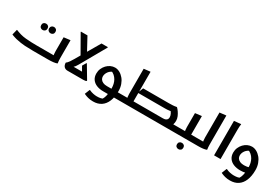

<svg xmlns="http://www.w3.org/2000/svg" viewBox="74 -2047 5167 3595"><g transform="rotate(30 2657.0 -250.0)"><path d="M75 -188H84Q95 -183 115 -175.5Q135 -168 155 -162Q175 -156 186 -152Q239 -137 303.5 -131Q368 -125 429.5 -123Q491 -121 534 -121H967L919 -97Q910 -110 906 -137.5Q902 -165 902 -202V-506L1032 -522H1042V-180Q1042 -160 1042.5 -132Q1043 -104 1044.5 -77Q1046 -50 1050 -32L1048 -24Q1018 -12 969.5 -6Q921 0 858 0H534Q444 0 355 -5Q266 -10 157 -35Q138 -40 117 -46.5Q96 -53 77.5 -59.5Q59 -66 46 -72ZM652 -447Q623 -447 603 -465.5Q583 -484 583 -515Q583 -547 603 -565.5Q623 -584 652 -584Q681 -584 700.5 -565.5Q720 -547 720 -515Q720 -484 700.5 -465.5Q681 -447 652 -447ZM492 -427Q463 -427 443.5 -445.5Q424 -464 424 -496Q424 -528 443.5 -546Q463 -564 492 -564Q521 -564 540.5 -546Q560 -528 560 -496Q560 -464 540.5 -445.5Q521 -427 492 -427Z M1278 0Q1230 0 1202 -30.5Q1174 -61 1174 -115Q1188 -126 1201.5 -139Q1215 -152 1233 -179Q1251 -206 1281 -256L1376 -419V-319L1130 -750V-760H1271L1439 -450L1388 -440L1575 -760H1712V-750L1401 -202Q1383 -170 1368.5 -151.5Q1354 -133 1342 -122.5Q1330 -112 1318 -106L1281 -121H1576L1569 -39L1466 -219L1515 -301H1523L1688 -24V-16Q1678 -7 1660.5 -3.5Q1643 0 1620 0Z M1771 -227Q1771 -283 1792 -331.5Q1813 -380 1848.5 -417.5Q1884 -455 1929.5 -476Q1975 -497 2023 -497Q2074 -497 2123 -471Q2172 -445 2211.5 -398Q2251 -351 2274 -287Q2297 -223 2297 -148Q2297 -18 2259.5 73.5Q2222 165 2151 212.5Q2080 260 1979 260Q1918 260 1872.5 248Q1827 236 1801 224Q1775 212 1775 212L1818 104H1828Q1868 124 1913 133Q1958 142 1993 142Q2040 142 2072.5 134.5Q2105 127 2133 112L2091 148Q2116 118 2131 79.5Q2146 41 2152.5 -10.5Q2159 -62 2159 -130Q2159 -174 2149 -217.5Q2139 -261 2117.5 -299Q2096 -337 2062 -367Q2028 -397 1979 -413L2052 -418Q1977 -394 1940.5 -344Q1904 -294 1904 -239Q1904 -206 1922 -178.5Q1940 -151 1975.5 -135Q2011 -119 2063 -119H2186L2201 -121H2391V-20L2371 0H2048Q1970 0 1907 -25Q1844 -50 1807.5 -101Q1771 -152 1771 -227Z M3213 0V-121H3626V-20L3606 0ZM2606 -121H3269Q3304 -121 3326.5 -130Q3349 -139 3360.5 -156.5Q3372 -174 3372 -201Q3372 -234 3355 -269.5Q3338 -305 3311 -332L3374 -320Q3337 -312 3311 -308Q3285 -304 3261 -302.5Q3237 -301 3204 -301H2623L2670 -422H3221Q3265 -422 3309 -424.5Q3353 -427 3383 -434H3395Q3420 -410 3446 -373Q3472 -336 3490.5 -292Q3509 -248 3509 -201Q3509 -160 3496 -123.5Q3483 -87 3455 -59Q3427 -31 3382 -15.5Q3337 0 3272 0H2606ZM2351 0V-101L2371 -121H2560L2512 -97Q2504 -110 2499.5 -137.5Q2495 -165 2495 -202V-745L2625 -760H2635V-61L2578 -121H2773V-20L2753 0Z M3626 -121H3807L3759 -97Q3751 -110 3746.5 -137.5Q3742 -165 3742 -202V-506L3873 -522H3882V-64L3825 -121H4019V-20L3999 0H3606V-101ZM3741 166Q3741 134 3761 116Q3781 98 3810 98Q3838 98 3858 116Q3878 134 3878 166Q3878 198 3858.5 216Q3839 234 3809 234Q3781 234 3761 216Q3741 198 3741 166Z M3999 0V-101L4019 -121H4199L4151 -97Q4143 -110 4138.5 -137.5Q4134 -165 4134 -202V-745L4265 -760H4274V-180Q4274 -160 4274.5 -132Q4275 -104 4276.5 -77Q4278 -50 4282 -32V-24Q4252 -12 4208 -6Q4164 0 4101 0Z M4447 -745 4594 -760 4595 -752Q4591 -734 4589.5 -707Q4588 -680 4587.5 -652Q4587 -624 4587 -604V0H4447Z M4939 260Q4878 260 4832.5 248Q4787 236 4761 224Q4735 212 4735 212L4778 104H4788Q4828 124 4873 133Q4918 142 4953 142Q5000 142 5032 135.5Q5064 129 5093 112L5051 148Q5076 118 5091 79.5Q5106 41 5112.5 -10.5Q5119 -62 5119 -130Q5119 -174 5109 -217.5Q5099 -261 5077.5 -299Q5056 -337 5022 -367Q4988 -397 4939 -413L5012 -418Q4937 -394 4900.5 -344Q4864 -294 4864 -239Q4864 -206 4882 -178.5Q4900 -151 4935.5 -135Q4971 -119 5023 -119Q5046 -119 5074.5 -122.5Q5103 -126 5130 -135L5129 -16Q5099 -6 5067 -3Q5035 0 5008 0Q4930 0 4867 -25Q4804 -50 4767.5 -101Q4731 -152 4731 -227Q4731 -283 4752 -331.5Q4773 -380 4808.5 -417.5Q4844 -455 4889.5 -476Q4935 -497 4983 -497Q5034 -497 5083 -471Q5132 -445 5171.5 -398Q5211 -351 5234 -287Q5257 -223 5257 -148Q5257 -18 5219.5 73.5Q5182 165 5111 212.5Q5040 260 4939 260Z"/></g></svg>

Font: Kufam SemiBold
Style: Italic
Weight: 600
Italic angle: -11°
Designer: Artur Schmal
Foundry: Original Type
Version: Version 1.301; ttfautohint (v1.8.3)